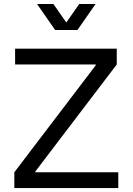

<svg xmlns="http://www.w3.org/2000/svg" viewBox="-20 -954 673 974"><path d="M52.7 0H580.1V-80.1H159.2V-84L572.3 -627V-707H56.6V-627H465.8V-623L52.7 -80.1ZM168 -933.6 259.8 -801.8H373L464.8 -933.6H381.8L316.4 -839.8L251 -933.6Z"/></svg>

Font: Wanted Sans
Style: Regular
Weight: 400
Designer: Original Design by Kil Hyung-jin and Kang Hanbin, Wanted Lab, Inc; Hangeul from Source Han Sans by Jang Soo-young and Ka
Foundry: Wanted Lab, Inc.
Version: Version 1.001;Glyphs 3.2 (3227)